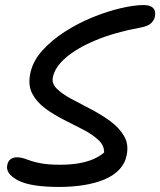

<svg xmlns="http://www.w3.org/2000/svg" viewBox="-20 -730 634 759"><path d="M213.8 9Q99.8 9 50.7 -17.2Q1.6 -43.4 8.6 -77Q11.2 -91.8 20.9 -100Q30.6 -108.2 47.6 -108.2Q62 -108.2 74.4 -103.8Q86.8 -99.4 104.2 -93.5Q121.6 -87.6 148.6 -83.2Q175.6 -78.8 218.2 -78.8Q259.4 -78.8 292.4 -84.6Q325.4 -90.4 350.3 -101.5Q375.2 -112.6 391.6 -127.2Q392.2 -155.2 368.6 -177Q345 -198.8 308.6 -217.7Q272.2 -236.6 232.2 -256.7Q192.2 -276.8 158.8 -301.5Q125.4 -326.2 107.8 -359.3Q90.2 -392.4 99.4 -438.2Q109.2 -487.6 146.4 -529.2Q183.6 -570.8 236.2 -604.6Q288.8 -638.4 346.5 -661.8Q404.2 -685.2 457.4 -697.6Q510.6 -710 547.6 -710Q566.4 -710 577.3 -704.1Q588.2 -698.2 591.6 -687.9Q595 -677.6 592.4 -664.6Q589 -648.4 576.2 -637.3Q563.4 -626.2 536.2 -621.2Q434 -602.4 358.9 -571.1Q283.8 -539.8 240.3 -502.1Q196.8 -464.4 189 -424.6Q183.6 -399.8 204.9 -379Q226.2 -358.2 262.6 -338.8Q299 -319.4 340.2 -297.9Q381.4 -276.4 416.2 -250.8Q451 -225.2 470.4 -192.3Q489.8 -159.4 480.6 -116Q474 -82.8 450.6 -58.7Q427.2 -34.6 391.2 -19.9Q355.2 -5.2 309.8 1.9Q264.4 9 213.8 9Z"/></svg>

Font: Shantell Sans Light
Style: Italic
Weight: 300
Italic angle: -11°
Designer: Stephen Nixon, Anya Danilova, Shantell Martin
Foundry: Arrow Type
Version: Version 1.008;[ac192a2d6]